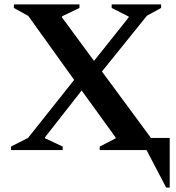

<svg xmlns="http://www.w3.org/2000/svg" viewBox="-20 -680 799 870"><path d="M30 0V-16L107 -55L316 -318L108 -608L43 -644V-660H340V-644L261 -606V-601L406 -404L563 -601V-605L486 -644V-660H710V-644L646 -609L442 -356L664 -55H749V170H733L644 0H432V-16L504 -53V-57L350 -270L184 -58L183 -54L264 -16V0Z"/></svg>

Font: Spectral SC SemiBold
Style: Regular
Weight: 600
Designer: Jean-Baptiste Levee
Foundry: Production Type
Version: Version 2.001